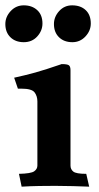

<svg xmlns="http://www.w3.org/2000/svg" viewBox="-30 -696 369 719"><path d="M234 -76Q234 -62 244.5 -53.5Q255 -45 293 -45L304 3Q278 2 244 1Q210 0 177 0Q149 0 117 0.5Q85 1 51 3L41 -45Q86 -46 98 -54.5Q110 -63 110 -76V-316Q110 -336 99.5 -350Q89 -364 50 -364H37L23 -405Q45 -410 64 -414.5Q83 -419 102.5 -424.5Q122 -430 145.5 -437.5Q169 -445 201 -456Q222 -456 228 -451.5Q234 -447 234 -433ZM-10 -606Q-10 -633 10 -654.5Q30 -676 59 -676Q90 -676 109.5 -658Q129 -640 129 -608Q129 -581 109.5 -559.5Q90 -538 59 -538Q28 -538 9 -556.5Q-10 -575 -10 -606ZM172 -606Q172 -633 191.5 -654.5Q211 -676 240 -676Q272 -676 291 -658Q310 -640 310 -608Q310 -581 290 -559.5Q270 -538 241 -538Q210 -538 191 -556.5Q172 -575 172 -606Z"/></svg>

Font: Lusitana
Style: Bold
Weight: 700
Designer: Ana Paula Megda
Foundry: Ana Paula Megda
Version: Version 1.000; ttfautohint (v1.1) -l 8 -r 50 -G 200 -x 14 -D